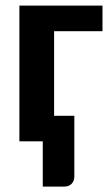

<svg xmlns="http://www.w3.org/2000/svg" viewBox="-20 -505 394 686"><path d="M346.2 -484.9V-393.6H173.3V-91.3H245.6V125Q245.6 142.1 235.6 151.9Q225.6 161.6 210.4 161.6H132.8V0H49.3V-484.9Z"/></svg>

Font: Carlito
Style: Bold
Weight: 700
Designer: Lukasz Dziedzic
Foundry: tyPoland Lukasz Dziedzic
Version: Version 1.104